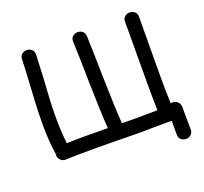

<svg xmlns="http://www.w3.org/2000/svg" viewBox="-143 -885 1261 1189"><g transform="rotate(-20 488.0 -290.0)"><path d="M842 92Q842 115 856 126.5Q870 138 888 138Q906 138 920 126.5Q934 115 934 92Q934 4 933 -59Q932 -78 918.5 -91Q905 -104 886 -104Q879 -104 873 -101Q870 -184 870 -274Q870 -339 870.5 -412.5Q871 -486 871.5 -554.5Q872 -623 872 -672Q872 -695 858 -706.5Q844 -718 826 -718Q808 -718 794 -706.5Q780 -695 780 -672Q780 -622 780 -552Q780 -482 779.5 -407Q779 -332 779 -265Q779 -173 781 -90Q618 -88 594 -89L547 -90Q539 -197 535 -393Q531 -588 528 -670Q527 -693 512.5 -703.5Q498 -714 479.5 -713.5Q461 -713 448 -701Q435 -689 436 -666Q440 -579 443 -389Q447 -196 455 -91Q293 -94 184 -90Q179 -133 176.5 -183Q174 -233 174.5 -281.5Q175 -330 177 -369L186 -516Q191 -614 193 -671Q193 -693 179.5 -705Q166 -717 148 -717Q130 -717 116 -706.5Q102 -696 101 -673Q100 -623 95.5 -550.5Q91 -478 87 -397.5Q83 -317 83 -242Q83 -143 97 -50Q96 -46 96 -41Q97 -22 111 -9Q125 4 144 3Q279 -3 592 3Q641 4 721 2Q805 1 842 2V92Z"/></g></svg>

Font: Balsamiq Sans
Style: Regular
Weight: 400
Designer: Michael Angeles
Foundry: Balsamiq SRL
Version: Version 1.020; ttfautohint (v1.8.4.7-5d5b);gftools[0.9.26]